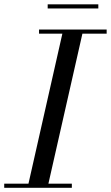

<svg xmlns="http://www.w3.org/2000/svg" viewBox="-60 -890 526 910"><path d="M70.5 0 240 -750H335L165 0ZM-40 0V-19.5H280.5V0ZM125 -730.5V-750H445.5V-730.5ZM166 -850V-869.5H406V-850Z"/></svg>

Font: Bodoni Moda SC
Style: Italic
Weight: 400
Italic angle: -13°
Designer: Owen Earl
Foundry: indestructible type
Version: Version 2.005